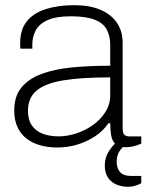

<svg xmlns="http://www.w3.org/2000/svg" viewBox="-20 -558 571 742"><path d="M202 12Q166 12 135.5 3.5Q105 -5 82.5 -22.5Q60 -40 47.5 -67Q35 -94 35 -131Q35 -186 63 -220Q91 -254 141 -272.5Q191 -291 259 -297.5Q327 -304 406 -304V-383Q406 -419 392.5 -444Q379 -469 345.5 -482Q312 -495 253 -495Q197 -495 164.5 -480.5Q132 -466 118.5 -441.5Q105 -417 105 -387V-370H59Q58 -375 58 -380Q58 -385 58 -392Q58 -444 84 -476Q110 -508 157.5 -523Q205 -538 267 -538Q326 -538 367.5 -520.5Q409 -503 431.5 -470.5Q454 -438 454 -392V-64Q454 -45 460 -38Q466 -31 479 -31H526V-3Q508 5 493 8Q478 11 465 11Q438 11 425.5 -1.5Q413 -14 409.5 -35.5Q406 -57 406 -82H399Q379 -52 347 -31Q315 -10 278 1Q241 12 202 12ZM206 -31Q240 -31 275 -42.5Q310 -54 339.5 -75Q369 -96 387.5 -125.5Q406 -155 406 -191V-259Q295 -259 225 -247.5Q155 -236 121.5 -208Q88 -180 88 -130Q88 -94 104 -72Q120 -50 147 -40.5Q174 -31 206 -31ZM475 164Q453 164 432 156Q411 148 398 129.5Q385 111 385 82Q385 53 398.5 30Q412 7 434 -12H469V-4Q457 6 444 23Q431 40 431 68Q431 91 443.5 106.5Q456 122 489 122H526V150Q514 157 500 160.5Q486 164 475 164Z"/></svg>

Font: Archivo Thin
Style: Regular
Weight: 250
Designer: Hector Gatti
Foundry: Omnibus-Type
Version: Version 2.001